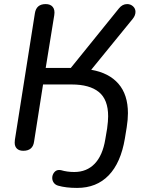

<svg xmlns="http://www.w3.org/2000/svg" viewBox="-20 -732 718 941"><path d="M265 178Q251 174 243.5 163.5Q236 153 236 140Q236 125 245.5 113Q255 101 270 101Q276 101 279 102Q309 111 344 111Q405 111 444 70.5Q483 30 496 -49L505 -102Q510 -139 510 -162Q510 -244 464.5 -281Q419 -318 331 -318H191L147 -38Q141 7 94 7Q74 7 63 -3.5Q52 -14 52 -33Q52 -42 53 -47L151 -667Q158 -712 204 -712Q227 -712 238.5 -698Q250 -684 246 -658L204 -399H327L563 -691Q580 -712 603 -712Q620 -712 632 -701Q644 -690 644 -674Q644 -656 630 -639L427 -390Q514 -375 560.5 -321.5Q607 -268 607 -177Q607 -146 601 -108L592 -53Q572 66 512.5 127.5Q453 189 358 189Q303 189 265 178Z"/></svg>

Font: SN Pro
Style: Italic
Weight: 400
Italic angle: -9°
Designer: Tobias Whetton
Foundry: Supernotes
Version: Version 1.003